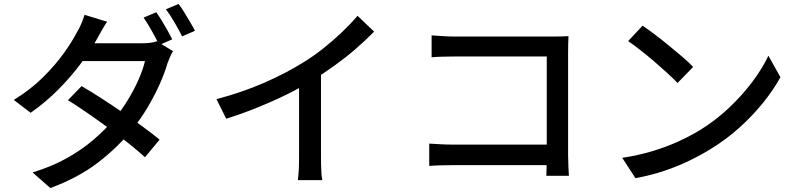

<svg xmlns="http://www.w3.org/2000/svg" viewBox="-20 -875 4040 972"><path d="M771 -813Q784 -795 799 -770.5Q814 -746 828 -721Q842 -696 852 -676L786 -647Q771 -678 749 -717.5Q727 -757 707 -786ZM884 -855Q898 -837 913.5 -811.5Q929 -786 943.5 -761.5Q958 -737 967 -719L902 -691Q886 -723 863.5 -761.5Q841 -800 820 -828ZM393 -439Q440 -412 494 -377Q548 -342 602 -305Q656 -268 704.5 -232.5Q753 -197 788 -168L714 -79Q680 -110 632 -148.5Q584 -187 530 -226.5Q476 -266 422.5 -303Q369 -340 324 -368ZM856 -616Q848 -604 841 -587Q834 -570 828 -555Q814 -506 788 -448Q762 -390 727 -331Q692 -272 647 -217Q578 -131 478 -53.5Q378 24 235 77L145 -2Q243 -32 319.5 -75Q396 -118 455 -169Q514 -220 558 -272Q594 -315 626 -367Q658 -419 681 -471Q704 -523 714 -566H358L396 -656H700Q721 -656 741 -658.5Q761 -661 774 -666ZM522 -765Q507 -742 492.5 -716.5Q478 -691 470 -676Q438 -619 388.5 -552.5Q339 -486 275 -421.5Q211 -357 135 -304L50 -369Q137 -423 199.5 -485.5Q262 -548 304 -607Q346 -666 369 -711Q379 -726 390.5 -752.5Q402 -779 408 -800Z M1076 -373Q1208 -408 1318.5 -456.5Q1429 -505 1512 -557Q1565 -589 1615.5 -629Q1666 -669 1711 -712Q1756 -755 1790 -795L1874 -715Q1830 -670 1779 -626Q1728 -582 1671.5 -541.5Q1615 -501 1556 -465Q1501 -431 1431 -396.5Q1361 -362 1283 -330.5Q1205 -299 1125 -274ZM1494 -505 1605 -534V-81Q1605 -61 1605.5 -37.5Q1606 -14 1607.5 6Q1609 26 1612 37H1488Q1489 26 1491 6Q1493 -14 1493.5 -37.5Q1494 -61 1494 -81Z M2165 -696Q2192 -694 2224 -692Q2256 -690 2281 -690H2778Q2798 -690 2821.5 -690.5Q2845 -691 2858 -692Q2857 -675 2856.5 -651.5Q2856 -628 2856 -608V-91Q2856 -65 2857.5 -33.5Q2859 -2 2860 15H2746Q2746 -2 2747 -27.5Q2748 -53 2748 -80V-589H2281Q2252 -589 2218 -588Q2184 -587 2165 -585ZM2153 -148Q2175 -147 2206 -145Q2237 -143 2269 -143H2807V-39H2273Q2243 -39 2209 -38Q2175 -37 2153 -35Z M3233 -745Q3260 -727 3295 -700.5Q3330 -674 3366.5 -644Q3403 -614 3436 -586Q3469 -558 3489 -536L3410 -455Q3391 -475 3360 -503.5Q3329 -532 3293.5 -562.5Q3258 -593 3223 -620.5Q3188 -648 3160 -667ZM3130 -76Q3214 -89 3285 -110.5Q3356 -132 3415.5 -159.5Q3475 -187 3523 -216Q3603 -265 3670.5 -329Q3738 -393 3789 -461Q3840 -529 3870 -593L3931 -484Q3895 -419 3842.5 -354Q3790 -289 3724 -229.5Q3658 -170 3580 -122Q3530 -91 3470.5 -62Q3411 -33 3342.5 -10Q3274 13 3197 27Z"/></svg>

Font: Noto Sans SC Thin Medium
Style: Regular
Weight: 500
Version: Version 2.004-H2;hotconv 1.0.118;makeotfexe 2.5.65603